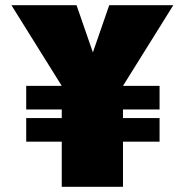

<svg xmlns="http://www.w3.org/2000/svg" viewBox="-20 -720 712 740"><path d="M81 -298V-389H218L24 -700H275L338 -518L401 -700H648L454 -389H595V-298H454V-265H595V-174H454V0H218V-174H81V-265H218V-298Z"/></svg>

Font: Georama ExtraCondensed Thin Black
Style: Regular
Weight: 900
Version: Version 1.001